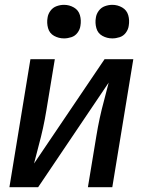

<svg xmlns="http://www.w3.org/2000/svg" viewBox="-20 -775 616 795"><path d="M19 0H138L430 -433Q421 -396 411 -359.5Q401 -323 393 -286Q385 -249 379 -212L344 0H445L532 -530H413L121 -98Q130 -135 140 -171.5Q150 -208 158 -244.5Q166 -281 172 -318L207 -530H106ZM445 -616Q460 -616 475.5 -621Q491 -626 501 -639.5Q511 -653 513 -668Q517 -691 511 -712Q505 -733 486 -744Q467 -755 445 -755Q430 -755 414.5 -749.5Q399 -744 389 -730.5Q379 -717 377 -702Q373 -680 379 -658.5Q385 -637 404 -626.5Q423 -616 445 -616ZM245 -616Q260 -616 275.5 -621Q291 -626 301 -639.5Q311 -653 313 -668Q317 -691 311 -712Q305 -733 286 -744Q267 -755 245 -755Q230 -755 214.5 -749.5Q199 -744 189 -730.5Q179 -717 177 -702Q173 -680 179 -658.5Q185 -637 204 -626.5Q223 -616 245 -616Z"/></svg>

Font: Iosevka Sparkle Medium Oblique
Style: Regular
Weight: 500
Italic angle: -9°
Designer: Belleve Invis
Foundry: Belleve Invis
Version: Version 4.5.0; ttfautohint (v1.8.3)